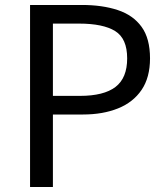

<svg xmlns="http://www.w3.org/2000/svg" viewBox="-20 -753 673 773"><path d="M101 0V-733H310Q392 -733 454 -712.5Q516 -692 550 -645Q584 -598 584 -518Q584 -441 550 -391Q516 -341 455 -316.5Q394 -292 314 -292H193V0ZM193 -367H302Q398 -367 445 -403Q492 -439 492 -518Q492 -598 443.5 -628Q395 -658 298 -658H193Z"/></svg>

Font: Noto Sans HK
Style: Regular
Weight: 400
Designer: Ryoko NISHIZUKA 西塚涼子 (kana, bopomofo & ideographs); Paul D. Hunt (Latin, Greek & Cyrillic); Sandoll Communications 산돌커뮤니
Foundry: Adobe
Version: Version 2.004-H2;hotconv 1.0.118;makeotfexe 2.5.65603